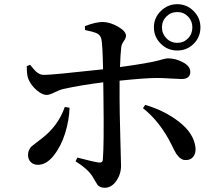

<svg xmlns="http://www.w3.org/2000/svg" viewBox="-20 -845 1040 907"><path d="M888.7 -715.8Q888.7 -746.1 868.2 -767.1Q847.7 -788.1 817.4 -788.1Q787.1 -788.1 766.1 -767.1Q745.1 -746.1 745.1 -715.8Q745.1 -685.5 766.1 -664.1Q787.1 -642.6 817.4 -642.6Q847.7 -642.6 868.2 -663.6Q888.7 -684.6 888.7 -715.8ZM926.8 -715.8Q926.8 -669.9 895 -638.2Q863.3 -606.4 817.4 -606.4Q771.5 -606.4 739.3 -638.7Q707 -670.9 707 -715.8Q707 -760.7 739.7 -793Q772.5 -825.2 817.4 -825.2Q862.3 -825.2 894.5 -793Q926.8 -760.7 926.8 -715.8ZM286.1 -339.8 308.6 -335.9Q306.6 -276.4 287.6 -215.3Q268.6 -154.3 233.9 -110.4Q199.2 -66.4 159.2 -66.4Q137.7 -66.4 125 -79.6Q112.3 -92.8 112.3 -113.3Q112.3 -126 117.7 -136.7Q123 -147.5 127.4 -151.9Q131.8 -156.2 149.9 -169.9Q168 -183.6 176.8 -190.4Q254.9 -250 286.1 -339.8ZM381.8 -703.1 380.9 -721.7Q432.6 -741.2 465.8 -741.2Q501 -740.2 538.1 -718.8Q575.2 -697.3 575.2 -675.8Q575.2 -665 564.9 -650.9Q554.7 -636.7 552.7 -622.1Q548.8 -587.9 546.9 -528.3Q613.3 -537.1 660.6 -545.4Q708 -553.7 725.6 -558.6Q743.2 -563.5 754.9 -566.4Q766.6 -569.3 774.4 -569.3Q809.6 -569.3 844.2 -550.8Q878.9 -532.2 878.9 -505.9Q878.9 -471.7 837.9 -471.7Q823.2 -471.7 785.6 -474.1Q748 -476.6 719.7 -476.6Q668 -476.6 544.9 -463.9V-377.9Q544.9 -325.2 548.3 -198.2Q551.8 -71.3 551.8 -61.5Q551.8 -22.5 529.3 9.8Q506.8 42 474.6 42Q461.9 42 453.1 37.6Q444.3 33.2 440.9 28.8Q437.5 24.4 429.7 10.3Q421.9 -3.9 416 -12.7Q393.6 -47.9 336.9 -83L345.7 -100.6Q418.9 -81.1 447.3 -77.1Q464.8 -75.2 465.8 -90.8Q471.7 -160.2 468.8 -378.9Q468.8 -425.8 467.8 -456.1Q364.3 -443.4 280.3 -424.8Q261.7 -420.9 237.8 -408.7Q213.9 -396.5 200.2 -396.5Q179.7 -396.5 153.8 -418.5Q127.9 -440.4 115.2 -468.8Q106.4 -487.3 106.4 -532.2L122.1 -539.1Q141.6 -513.7 155.8 -502.4Q169.9 -491.2 188.5 -491.2Q226.6 -491.2 466.8 -517.6Q464.8 -632.8 459 -660.2Q454.1 -679.7 437.5 -687.5Q420.9 -695.3 381.8 -703.1ZM655.3 -334 666 -349.6Q758.8 -322.3 827.1 -268.6Q895.5 -214.8 903.3 -149.4Q906.2 -123 894 -106Q881.8 -88.9 858.4 -88.9Q852.5 -88.9 847.7 -89.8Q842.8 -90.8 837.9 -93.8Q833 -96.7 829.6 -99.1Q826.2 -101.6 821.8 -107.4Q817.4 -113.3 814.9 -115.7Q812.5 -118.2 808.6 -126Q804.7 -133.8 803.2 -135.7Q801.8 -137.7 797.4 -147Q793 -156.2 792 -158.2Q737.3 -269.5 655.3 -334Z"/></svg>

Font: GenYoMin TW TTF SemiBold
Style: Regular
Weight: 600
Version: Version 1.300